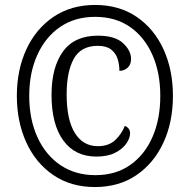

<svg xmlns="http://www.w3.org/2000/svg" viewBox="-20 -745 766 775"><path d="M363 10Q266 10 195 -38.5Q124 -87 86 -170.5Q48 -254 48 -358Q48 -463 86.5 -546Q125 -629 196 -677Q267 -725 364 -725Q461 -725 531.5 -677Q602 -629 640 -546Q678 -463 678 -358Q678 -252 639.5 -169Q601 -86 530.5 -38Q460 10 363 10ZM365 -38Q447 -38 505.5 -79Q564 -120 595.5 -192Q627 -264 627 -358Q627 -452 595 -524Q563 -596 504.5 -636.5Q446 -677 364 -677Q282 -677 222.5 -636Q163 -595 130.5 -523Q98 -451 98 -358Q98 -264 131 -191.5Q164 -119 224 -78.5Q284 -38 365 -38ZM369 -113Q283 -113 235.5 -178Q188 -243 188 -362Q188 -474 234.5 -537.5Q281 -601 375 -601Q444 -601 476.5 -571Q509 -541 509 -507Q509 -484 495 -471.5Q481 -459 462 -459Q462 -485 454.5 -508Q447 -531 428 -545.5Q409 -560 375 -560Q307 -560 278 -508Q249 -456 249 -364Q249 -262 282 -208.5Q315 -155 375 -155Q419 -155 445 -179.5Q471 -204 484 -237Q505 -228 505 -207Q505 -187 489.5 -165Q474 -143 444 -128Q414 -113 369 -113Z"/></svg>

Font: Noto Serif Tamil Condensed Medium
Style: Italic
Weight: 500
Width: 3
Italic angle: -12°
Designer: Indian Type Foundry, Tom Grace, and the Monotype Design Team
Foundry: Monotype Imaging Inc.
Version: Version 2.003; ttfautohint (v1.8.4.7-5d5b)